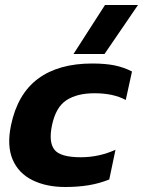

<svg xmlns="http://www.w3.org/2000/svg" viewBox="-20 -738 572 768"><path d="M274 -522 400 -718H532L398 -522ZM241 10Q165 10 109.5 -17.5Q54 -45 30.5 -100Q7 -155 24 -237Q50 -362 132 -423Q214 -484 349 -484Q401 -484 438 -476.5Q475 -469 508 -452L483 -338Q434 -365 358 -365Q288 -365 245.5 -337Q203 -309 188 -237Q174 -170 197.5 -139.5Q221 -109 303 -109Q376 -109 442 -139L417 -20Q377 -4 334 3Q291 10 241 10Z"/></svg>

Font: Kanit SemiBold
Style: Italic
Weight: 600
Italic angle: -12°
Designer: Katatrad Team
Foundry: CadsonDemak
Version: Version 2.000; ttfautohint (v1.8.3)